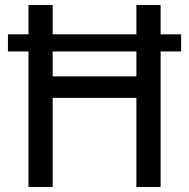

<svg xmlns="http://www.w3.org/2000/svg" viewBox="-20 -747 755 767"><path d="M621.6 -541.5H703.6V-609.9H621.6V-727.1H524.9V-609.9H190.4V-727.1H93.8V-609.9H11.7V-541.5H93.8V0H190.4V-356H524.9V0H621.6ZM190.4 -441.9V-541.5H524.9V-441.9Z"/></svg>

Font: SG Kara SemiBold
Style: Regular
Weight: 400
Designer: Damoon Khanjanzadeh
Version: Version 1.000